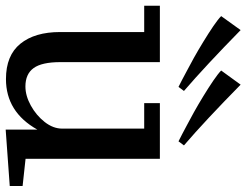

<svg xmlns="http://www.w3.org/2000/svg" viewBox="-117 -731 860 670"><g transform="rotate(90 313.0 -396.0)"><path d="M430.2 14.2V-96.2Q368.7 13.2 253.9 13.2Q171.4 13.2 130.6 -37.1Q89.8 -87.4 89.8 -175.8V-469.2H-2V-523.9H194.8V-176.8Q194.8 -111.8 215.6 -83.3Q236.3 -54.7 279.8 -54.7Q312 -54.7 346.2 -73.5Q380.4 -92.3 403.6 -121.8Q426.8 -151.4 426.8 -183.1V-469.2H337.9V-523.9H532.2V-55.2L627 -44.9V0ZM471.2 -588.9Q460.4 -594.2 446.3 -601.6Q432.1 -608.9 415 -618.2Q397.9 -627 370.4 -642.3Q342.8 -657.7 313.2 -675.8Q283.7 -693.8 259.3 -710.4Q234.9 -727.1 224.1 -737.8L273.4 -805.7Q335 -745.1 387.9 -695.6Q440.9 -646 485.4 -607.9ZM281.2 -588.9Q270.5 -594.2 256.3 -601.6Q242.2 -608.9 225.1 -618.2Q208 -627 180.4 -642.3Q152.8 -657.7 123.3 -675.8Q93.8 -693.8 69.3 -710.4Q44.9 -727.1 34.2 -737.8L83 -805.7Q207 -684.1 295.4 -607.9Z"/></g></svg>

Font: Trocchi
Style: Regular
Weight: 400
Designer: Vernon Adams
Foundry: Vernon Adams
Version: Version 1.101; ttfautohint (v1.8.4.7-5d5b);gftools[0.9.27]